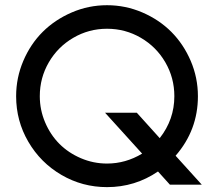

<svg xmlns="http://www.w3.org/2000/svg" viewBox="-20 -727 842 756"><path d="M774.4 0H648.9L602.1 -51.8Q511.7 9.8 401.4 9.8Q304.2 9.8 221.9 -38.3Q139.6 -86.4 91.6 -168.7Q43.5 -251 43.5 -348.1Q43.5 -420.9 71.8 -487.3Q100.1 -553.7 148.2 -601.6Q196.3 -649.4 262.5 -678Q328.6 -706.5 401.4 -706.5Q474.1 -706.5 540.5 -678Q606.9 -649.4 654.8 -601.3Q702.6 -553.2 731 -487.1Q759.3 -420.9 759.3 -348.1Q759.3 -214.8 671.4 -113.8ZM666.5 -348.1Q666.5 -420.4 631.1 -481.4Q595.7 -542.5 534.7 -578.1Q473.6 -613.8 401.4 -613.8Q329.6 -613.8 268.6 -578.1Q207.5 -542.5 172.1 -481.4Q136.7 -420.4 136.7 -348.1Q136.7 -294.4 157.7 -245.1Q178.7 -195.8 214.1 -160.4Q249.5 -125 298.6 -104Q347.7 -83 401.4 -83Q474.6 -83 539.6 -122.1L393.6 -283.2H518.6L608.9 -183.1Q666.5 -256.3 666.5 -348.1Z"/></svg>

Font: Basically A Sans Serif Medium
Style: Regular
Weight: 500
Designer: Hyung-Suk Kim
Foundry: Mental Design
Version: 1.000